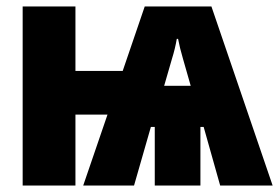

<svg xmlns="http://www.w3.org/2000/svg" viewBox="-20 -573 862 593"><path d="M822 0H660L609 -181H599V0H458V-181H446L394 0H237L312 -219H213V0H50V-553H213V-354H359L427 -553H633ZM526 -453Q521 -423 511 -391L487 -308H569L545 -392Q535 -426 530 -453Z"/></svg>

Font: Noto Sans UI CondBlack
Style: Regular
Weight: 900
Width: 3
Designer: Monotype Design Team
Foundry: Monotype Imaging Inc.
Version: Version 1.001